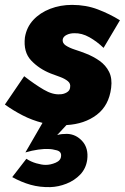

<svg xmlns="http://www.w3.org/2000/svg" viewBox="-22 -490 511 786"><path d="M77 -178 -2 -62Q33 -37 71 -17.5Q109 2 152 13L82 134Q109 126 134 122.5Q159 119 175 120Q192 120 211 125.5Q230 131 228 149Q227 167 206 176Q185 185 165 185Q149 185 126.5 178.5Q104 172 86 160L28 235Q66 256 103.5 266.5Q141 277 184 276Q217 275 250 262Q283 249 306.5 224.5Q330 200 335 164Q341 117 315 88Q289 59 252 58Q242 58 231.5 59Q221 60 212 63L250 22Q324 18 374 -20Q424 -58 433 -130Q438 -169 424.5 -196Q411 -223 385.5 -241Q360 -259 329 -271Q309 -279 285.5 -286.5Q262 -294 247 -304Q232 -314 235 -330Q238 -341 251.5 -347.5Q265 -354 282 -354Q313 -355 344 -337.5Q375 -320 402 -294L469 -407Q427 -433 378.5 -451.5Q330 -470 273 -470Q225 -470 183.5 -454Q142 -438 114.5 -408.5Q87 -379 80 -337Q73 -277 105.5 -242.5Q138 -208 186 -189Q205 -182 224 -175Q243 -168 255.5 -158Q268 -148 265 -132Q264 -119 251 -111.5Q238 -104 223 -104Q193 -102 157 -123Q121 -144 77 -178Z"/></svg>

Font: Jost* 800 Heavy Italic
Style: Italic
Weight: 800
Italic angle: -10°
Version: Version 3.200; ttfautohint (v0.97) -l 8 -r 50 -G 200 -x 14 -